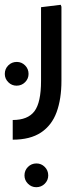

<svg xmlns="http://www.w3.org/2000/svg" viewBox="-53 -382 331 800"><path d="M0 200V118Q63 118 90.5 81.5Q118 45 118 -45V-352L200 -362L203 -354V-45Q203 30 183 85Q163 140 118 170Q73 200 0 200ZM16 -25Q-4 -25 -18.5 -39.5Q-33 -54 -33 -74Q-33 -95 -18.5 -109.5Q-4 -124 17 -124Q37 -124 51.5 -109.5Q66 -95 66 -74Q66 -54 51.5 -39.5Q37 -25 16 -25ZM98 398Q78 398 63.5 383.5Q49 369 49 349Q49 328 63.5 313.5Q78 299 99 299Q119 299 133.5 313.5Q148 328 148 349Q148 369 133.5 383.5Q119 398 98 398Z"/></svg>

Font: Fustat Medium
Style: Regular
Weight: 500
Designer: Mohamed Gaber, Khaled Hosny, Laura Garcia Mut
Foundry: Kief Type Foundry, Alif Type Foundry, Hard Type Foundry
Version: Version 1.007